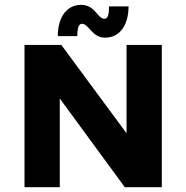

<svg xmlns="http://www.w3.org/2000/svg" viewBox="-20 -783 779 803"><path d="M322.3 -683.6C351.6 -683.6 364.7 -625.5 418.9 -625.5C484.9 -625.5 517.6 -682.6 517.6 -756.3H436C436 -726.1 432.6 -704.6 416.5 -704.6C387.2 -704.6 378.9 -762.7 319.3 -762.7C257.8 -762.7 221.7 -709 221.7 -631.8H303.2C303.2 -661.1 308.1 -683.6 322.3 -683.6ZM509.3 -595.2V-225.6L236.3 -595.2H82.5V0H230V-371.1L502 0H656.7V-595.2Z"/></svg>

Font: Now Black
Style: Regular
Weight: 400
Designer: Alfredo Marco Pradil
Foundry: Alfredo Marco Pradil
Version: Version 1.200;hotconv 1.0.109;makeotfexe 2.5.65596